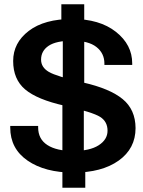

<svg xmlns="http://www.w3.org/2000/svg" viewBox="-20 -803 666 897"><path d="M27.8 -207Q27.8 -108.4 109.1 -52.5Q190.4 3.4 322.8 3.4Q455.6 3.4 534.4 -52.7Q613.3 -108.9 613.3 -204.6Q612.8 -291 553 -340.1Q493.2 -389.2 368.7 -417.5Q244.6 -445.8 208.3 -467Q171.9 -488.3 171.9 -524.4Q171.9 -565.4 207.3 -589.1Q242.7 -612.8 317.9 -612.8Q393.1 -612.8 430.4 -583.5Q467.8 -554.2 467.8 -505.9V-499.5H597.7V-506.8Q597.7 -594.2 521.5 -654.3Q445.3 -714.4 317.4 -714.4Q187.5 -714.4 114.5 -658.7Q41.5 -603 41.5 -518.1Q41.5 -432.6 97.4 -385.3Q153.3 -337.9 281.7 -309.1Q413.6 -278.8 448 -256.8Q482.4 -234.9 482.4 -192.4Q482.4 -150.9 440.9 -124.3Q399.4 -97.7 322.3 -97.7Q244.1 -97.7 201.2 -125.5Q158.2 -153.3 158.2 -208V-214.8H27.8ZM271.5 74.2H378.4V-44.9L371.6 -49.8V-361.3H271.5ZM273.4 -361.3H373.5V-783.2H266.6V-664.1L273.4 -659.2Z"/></svg>

Font: Roboto Flex
Style: wght 600 wdth 140 opsz 13.0 GRAD 0.00 slnt 0.00 XTRA 468 XOPQ 96 YOPQ 79 YTLC 514 YTUC 712 YTAS 750 YTDE -203.00 YTFI 738
Weight: 600
Width: 8
Designer: Berlow after Robertson
Foundry: Google
Version: Version 3.100